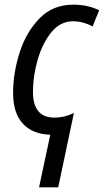

<svg xmlns="http://www.w3.org/2000/svg" viewBox="-20 -566 444 821"><path d="M147 235H229L296 -83Q256 -63 213 -63Q121 -63 121 -173Q121 -242 141.5 -312Q162 -382 200 -428.5Q238 -475 292 -475Q316 -475 338 -468.5Q360 -462 376 -453L404 -522Q356 -546 293 -546Q206 -546 149 -487.5Q92 -429 64 -341.5Q36 -254 36 -168Q36 -82 78 -37Q120 8 195 10Z"/></svg>

Font: Noto Sans UI SemiCondensed
Style: Italic
Weight: 400
Width: 4
Italic angle: -12°
Designer: Monotype Design Team
Foundry: Monotype Imaging Inc.
Version: Version 1.901